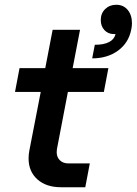

<svg xmlns="http://www.w3.org/2000/svg" viewBox="-20 -786 574 806"><path d="M100 -121Q100 -137 103 -153L151 -400H43L62 -500H170L201 -661H316L285 -500H435L416 -400H265L219 -160Q218 -155 218 -147Q218 -126 231.5 -113Q245 -100 267 -100H357L338 0H236Q174 0 137 -33Q100 -66 100 -121ZM465 -643H458Q434 -643 418.5 -659.5Q403 -676 403 -702Q403 -730 421.5 -748Q440 -766 468 -766Q498 -766 516 -744.5Q534 -723 534 -688Q534 -676 531 -662Q520 -606 475.5 -573.5Q431 -541 367 -541L378 -598Q416 -598 438 -609.5Q460 -621 465 -643Z"/></svg>

Font: MedMera Sans Semibold
Style: Italic
Weight: 600
Italic angle: -11°
Designer: Kasper Nordkvist
Foundry: UNCUT.wtf
Version: Version 1.300